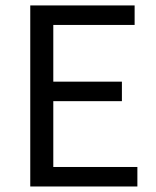

<svg xmlns="http://www.w3.org/2000/svg" viewBox="-20 -676 567 696"><path d="M89.7 0V-656.3H468V-585.6H173.2V-380H421.9V-309.3H173.2V-70.7H478V0Z"/></svg>

Font: Source Sans Variable
Style: Regular
Weight: 200
Designer: Paul D. Hunt
Foundry: Adobe Systems Incorporated
Version: Version 3.006;hotconv 1.0.111;makeotfexe 2.5.65597